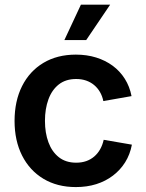

<svg xmlns="http://www.w3.org/2000/svg" viewBox="-20 -779 616 811"><path d="M300.3 11.2Q221.7 11.2 163.3 -23.9Q105 -59.1 73.2 -122.1Q41.5 -185.1 41.5 -268.1Q41.5 -352.1 73.2 -415.3Q105 -478.5 163.3 -513.4Q221.7 -548.3 300.3 -548.3Q346.7 -548.3 386 -536.1Q425.3 -523.9 456.1 -501.2Q486.8 -478.5 507.3 -446Q527.8 -413.6 535.6 -373L416.5 -352.1Q412.1 -373.5 402.1 -390.6Q392.1 -407.7 377.4 -419.9Q362.8 -432.1 343.8 -438.7Q324.7 -445.3 301.8 -445.3Q257.8 -445.3 228.5 -422.4Q199.2 -399.4 184.6 -359.4Q169.9 -319.3 169.9 -268.6Q169.9 -217.8 184.6 -178Q199.2 -138.2 228.5 -115Q257.8 -91.8 301.8 -91.8Q325.2 -91.8 344.5 -98.6Q363.8 -105.5 378.4 -118.2Q393.1 -130.9 403.1 -148.7Q413.1 -166.5 418 -188.5L537.1 -168Q529.3 -126.5 508.8 -93.8Q488.3 -61 457.3 -37.4Q426.3 -13.7 386.7 -1.2Q347.2 11.2 300.3 11.2ZM252 -609.9 321.8 -759.3H445.3L344.2 -609.9Z"/></svg>

Font: Inter 17pt SemiBold
Style: Regular
Weight: 600
Version: Version 4.001;git-66647c0bb